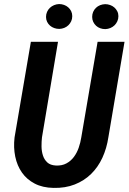

<svg xmlns="http://www.w3.org/2000/svg" viewBox="-20 -917 634 947"><path d="M594.2 -710.9 514.6 -240.2Q506.3 -185.1 484.9 -138.7Q463.4 -92.3 429.2 -58.8Q395 -25.4 348.4 -7.1Q301.8 11.2 243.7 9.8Q189.9 8.8 151.1 -11.5Q112.3 -31.7 88.4 -65.7Q64.5 -99.6 55.2 -144.5Q45.9 -189.5 51.8 -239.3L132.3 -710.9H266.1L187 -239.3Q184.6 -218.3 184.8 -194.6Q185.1 -170.9 191.7 -150.4Q198.2 -129.9 213.1 -116Q228 -102.1 255.4 -100.6Q285.6 -99.1 307.6 -111.1Q329.6 -123 344.5 -143.1Q359.4 -163.1 368.2 -188.5Q377 -213.9 380.9 -239.3L461.4 -710.9ZM207 -833.5Q207 -847.2 212.2 -858.6Q217.3 -870.1 226.1 -878.4Q234.9 -886.7 246.6 -891.6Q258.3 -896.5 271.5 -897Q284.2 -897 295.9 -892.8Q307.6 -888.7 316.7 -880.6Q325.7 -872.6 331.1 -861.6Q336.4 -850.6 336.4 -837.4Q336.4 -823.7 331.3 -812.5Q326.2 -801.3 317.4 -792.7Q308.6 -784.2 297.1 -779.5Q285.6 -774.9 272.5 -774.4Q259.3 -774.4 247.6 -778.6Q235.8 -782.7 226.8 -790.5Q217.8 -798.3 212.4 -809.3Q207 -820.3 207 -833.5ZM434.6 -833.5Q434.6 -847.2 439.5 -858.4Q444.3 -869.6 453.1 -878.2Q461.9 -886.7 473.6 -891.4Q485.4 -896 498.5 -896.5Q511.2 -896.5 522.9 -892.3Q534.7 -888.2 543.7 -880.4Q552.7 -872.6 558.3 -861.6Q564 -850.6 564 -837.4Q564 -823.7 558.8 -812.3Q553.7 -800.8 544.9 -792.2Q536.1 -783.7 524.4 -778.8Q512.7 -773.9 499.5 -773.4Q486.3 -773.4 474.6 -777.6Q462.9 -781.7 454.1 -789.8Q445.3 -797.9 439.9 -809.1Q434.6 -820.3 434.6 -833.5Z"/></svg>

Font: TypoPRO Roboto Mono
Style: Bold Italic
Weight: 700
Designer: Google
Version: Version 2.000986; 2015; ttfautohint (v1.3)